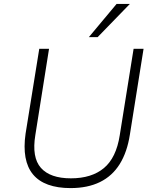

<svg xmlns="http://www.w3.org/2000/svg" viewBox="-20 -955 790 983"><path d="M341 8Q275 8 226.5 -9.5Q178 -27 149 -62Q120 -97 110.5 -149.5Q101 -202 111 -271L181 -705H231L161 -264Q142 -149 189.5 -95.5Q237 -42 343 -42Q449 -42 512 -94.5Q575 -147 593 -262L664 -705H715L645 -266Q631 -176 593 -115Q555 -54 492 -23Q429 8 341 8ZM435 -765 577 -935H645L480 -765Z"/></svg>

Font: Nunito Sans 7pt ExtraLight
Style: Italic
Weight: 250
Italic angle: -9°
Designer: Vernon Adams
Foundry: Vernon Adams
Version: Version 3.101;gftools[0.9.27]